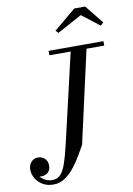

<svg xmlns="http://www.w3.org/2000/svg" viewBox="-138 -1035 785 1131"><g transform="rotate(-10 255.0 -470.0)"><path d="M89 30.5Q50.5 30.5 23.5 14Q-3.5 -2.5 -17.8 -27.5Q-32 -52.5 -32 -77.5Q-32 -98.5 -24 -113Q-16 -127.5 -3 -135Q10 -142.5 25 -142.5Q37.5 -142.5 50.5 -136.5Q63.5 -130.5 72.5 -117.5Q81.5 -104.5 81.5 -84Q81.5 -65 73.5 -52.8Q65.5 -40.5 52.8 -34.8Q40 -29 25 -29Q12.5 -29 -0.5 -35Q-13.5 -41 -22.2 -51.8Q-31 -62.5 -31 -77.5H-5Q-5 -62.5 2.2 -48.2Q9.5 -34 21.8 -22.2Q34 -10.5 50.5 -3.5Q67 3.5 85.5 3.5Q116.5 3.5 135.8 -17.2Q155 -38 169.5 -81Q184 -124 199.5 -190L329.5 -750H424L294 -170Q279 -143.5 259 -109.5Q239 -75.5 213.8 -43.5Q188.5 -11.5 157.2 9.5Q126 30.5 89 30.5ZM196 -723.5V-750H524V-723.5ZM271.5 -844 256.5 -859.5 388.5 -969.5H453.5L542 -859.5L525 -842.5L419 -924.5Z"/></g></svg>

Font: Bodoni Moda 9pt
Style: Italic
Weight: 400
Italic angle: -13°
Designer: Owen Earl
Foundry: indestructible type
Version: Version 2.005